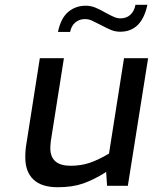

<svg xmlns="http://www.w3.org/2000/svg" viewBox="-20 -779 641 805"><path d="M86 -119Q86 -151 91 -178L147 -535H248L193 -187Q191 -169 191 -158Q191 -84 276 -84Q320 -84 356.5 -96.5Q393 -109 437 -135L500 -535H601L516 0H429L425 -58Q375 -26 329.5 -10Q284 6 222 6Q154 6 120 -26.5Q86 -59 86 -119ZM339 -755Q360 -755 379 -747.5Q398 -740 422 -726Q446 -713 459 -707.5Q472 -702 486 -702Q510 -702 526.5 -717Q543 -732 548 -759H598Q574 -646 484 -646Q464 -646 446.5 -653Q429 -660 401 -675Q378 -687 364.5 -693Q351 -699 336 -699Q313 -699 296 -685Q279 -671 274 -645H223Q235 -703 266 -729Q297 -755 339 -755Z"/></svg>

Font: Exo Medium
Style: Italic
Weight: 500
Italic angle: -9°
Designer: Natanael Gama
Foundry: Natanael Gama
Version: Version 1.500; ttfautohint (v1.6)